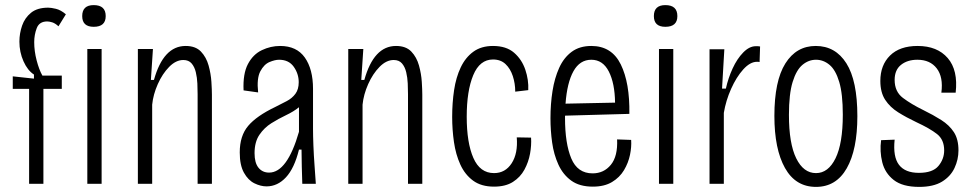

<svg xmlns="http://www.w3.org/2000/svg" viewBox="-20 -720 3814 752"><path d="M94 0V-372H30V-421L113 -412V-428Q88 -444 72 -480Q56 -516 56 -557Q56 -589 66.5 -619.5Q77 -650 101.5 -670Q126 -690 169 -690Q180 -690 199 -685.5Q218 -681 238 -664L209 -617Q196 -629 184.5 -632.5Q173 -636 165 -636Q134 -636 124 -610Q114 -584 114 -555Q114 -520 123.5 -483.5Q133 -447 146 -424H222V-372H150V0Z M322 0V-528H378V0ZM347 -615Q302 -615 302 -657Q302 -700 347 -700Q394 -700 394 -657Q394 -615 347 -615Z M520 0V-528H579L571 -407H583Q620 -540 707 -540Q746 -540 767 -518Q788 -496 797 -463.5Q806 -431 808 -399.5Q810 -368 810 -349V0H754V-351Q754 -370 753 -393Q752 -416 747 -437Q742 -458 730.5 -471.5Q719 -485 698 -485Q669 -485 642.5 -458Q616 -431 598 -390.5Q580 -350 576 -310V0Z M1024 10Q1001 10 976.5 -2Q952 -14 935.5 -43.5Q919 -73 919 -123Q919 -188 952 -227Q985 -266 1058 -301Q1082 -313 1103 -324Q1124 -335 1137 -352.5Q1150 -370 1150 -398Q1150 -431 1130.5 -458.5Q1111 -486 1073 -486Q1057 -486 1035.5 -477Q1014 -468 999.5 -440.5Q985 -413 991 -358L934 -366Q931 -431 951 -469Q971 -507 1005.5 -523.5Q1040 -540 1077 -540Q1142 -540 1174 -494.5Q1206 -449 1206 -372V-215Q1206 -189 1207.5 -150Q1209 -111 1212 -71Q1215 -31 1217 0H1164Q1163 -31 1162 -67Q1161 -103 1161 -134H1151Q1133 -61 1100 -25.5Q1067 10 1024 10ZM1034 -44Q1105 -44 1151 -204V-300Q1130 -283 1100.5 -269Q1071 -255 1043 -237.5Q1015 -220 996 -192Q977 -164 977 -120Q977 -82 992.5 -63Q1008 -44 1034 -44Z M1344 0V-528H1403L1395 -407H1407Q1444 -540 1531 -540Q1570 -540 1591 -518Q1612 -496 1621 -463.5Q1630 -431 1632 -399.5Q1634 -368 1634 -349V0H1578V-351Q1578 -370 1577 -393Q1576 -416 1571 -437Q1566 -458 1554.5 -471.5Q1543 -485 1522 -485Q1493 -485 1466.5 -458Q1440 -431 1422 -390.5Q1404 -350 1400 -310V0Z M1915 11Q1865 11 1833 -12.5Q1801 -36 1783 -75.5Q1765 -115 1758 -163.5Q1751 -212 1751 -262Q1751 -317 1758.5 -367Q1766 -417 1784.5 -456Q1803 -495 1834 -517.5Q1865 -540 1911 -540Q1963 -540 1993.5 -513.5Q2024 -487 2037.5 -447Q2051 -407 2049 -367L1998 -361Q1998 -393 1988.5 -422Q1979 -451 1960 -469Q1941 -487 1911 -487Q1859 -487 1833.5 -425.5Q1808 -364 1808 -263Q1808 -161 1834 -101.5Q1860 -42 1915 -42Q1959 -42 1984 -80.5Q2009 -119 2004 -182L2060 -181Q2062 -151 2056 -118Q2050 -85 2034 -55.5Q2018 -26 1989 -7.5Q1960 11 1915 11Z M2302 11Q2250 11 2217.5 -12.5Q2185 -36 2167 -75.5Q2149 -115 2142.5 -162Q2136 -209 2136 -257Q2136 -313 2144 -363.5Q2152 -414 2170 -454Q2188 -494 2219 -517Q2250 -540 2296 -540Q2376 -540 2411.5 -467.5Q2447 -395 2445 -274L2193 -267Q2193 -263 2193 -258Q2193 -158 2217.5 -99.5Q2242 -41 2301 -41Q2345 -41 2372.5 -74.5Q2400 -108 2397 -174L2452 -172Q2454 -145 2447.5 -113.5Q2441 -82 2424 -53.5Q2407 -25 2377 -7Q2347 11 2302 11ZM2296 -486Q2251 -486 2226 -441Q2201 -396 2195 -314L2389 -318Q2388 -394 2364.5 -440Q2341 -486 2296 -486Z M2561 0V-528H2617V0ZM2586 -615Q2541 -615 2541 -657Q2541 -700 2586 -700Q2633 -700 2633 -657Q2633 -615 2586 -615Z M2759 0V-527H2817L2808 -373H2823Q2832 -414 2849.5 -452Q2867 -490 2891 -514.5Q2915 -539 2940 -539Q2945 -539 2949 -539Q2953 -539 2957 -538L2955 -477Q2952 -478 2949.5 -478Q2947 -478 2945 -478Q2918 -478 2891 -448Q2864 -418 2843.5 -372Q2823 -326 2815 -278V0Z M3176 12Q3096 12 3054.5 -62Q3013 -136 3013 -266Q3013 -403 3056 -471.5Q3099 -540 3175 -540Q3252 -540 3295 -472Q3338 -404 3338 -265Q3338 -134 3296.5 -61Q3255 12 3176 12ZM3176 -42Q3224 -42 3252.5 -100Q3281 -158 3281 -271Q3281 -352 3267 -399Q3253 -446 3229 -466Q3205 -486 3176 -486Q3147 -486 3123 -466Q3099 -446 3084.5 -399Q3070 -352 3070 -270Q3070 -158 3098.5 -100Q3127 -42 3176 -42Z M3580 12Q3515 12 3480.5 -15Q3446 -42 3435.5 -84.5Q3425 -127 3431 -171L3484 -173Q3477 -106 3501 -74.5Q3525 -43 3579 -43Q3633 -43 3655.5 -70Q3678 -97 3678 -131Q3678 -173 3650 -195Q3622 -217 3568 -242Q3530 -260 3498 -280Q3466 -300 3447 -329Q3428 -358 3428 -403Q3428 -465 3466 -502.5Q3504 -540 3574 -540Q3651 -540 3692 -492.5Q3733 -445 3723 -357H3667Q3675 -418 3649 -452Q3623 -486 3573 -486Q3534 -486 3509 -466Q3484 -446 3484 -407Q3484 -361 3516.5 -336.5Q3549 -312 3596 -289Q3635 -270 3666.5 -250Q3698 -230 3716 -202.5Q3734 -175 3734 -131Q3734 -95 3718.5 -62Q3703 -29 3669.5 -8.5Q3636 12 3580 12Z"/></svg>

Font: Bricolage Grotesque 10pt Condensed ExtraLight
Style: Regular
Weight: 200
Width: 3
Designer: Mathieu Triay
Foundry: Atelier Triay
Version: Version 1.000; ttfautohint (v1.8.4.7-5d5b);gftools[0.9.32]